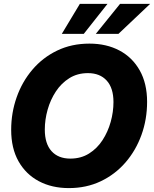

<svg xmlns="http://www.w3.org/2000/svg" viewBox="-20 -966 800 998"><path d="M337.9 11.7Q249.5 11.7 181.9 -24.2Q114.3 -60.1 76.2 -127.7Q38.1 -195.3 38.1 -291Q38.1 -379.9 66.7 -460.7Q95.2 -541.5 148.7 -604.2Q202.1 -667 277.1 -703.1Q352.1 -739.3 444.8 -739.3Q533.2 -739.3 600.6 -703.6Q668 -668 706.3 -600.1Q744.6 -532.2 744.6 -436.5Q744.6 -345.7 715.3 -264.6Q686 -183.6 632.3 -121.6Q578.6 -59.6 503.9 -23.9Q429.2 11.7 337.9 11.7ZM345.7 -141.6Q400.9 -141.6 442.9 -168Q484.9 -194.3 512.9 -237.5Q541 -280.8 555.4 -332.5Q569.8 -384.3 569.8 -435.5Q569.8 -508.3 534.7 -547.1Q499.5 -585.9 437 -585.9Q382.3 -585.9 340.6 -559.8Q298.8 -533.7 270.5 -490.7Q242.2 -447.8 227.5 -395.8Q212.9 -343.8 212.9 -292.5Q212.9 -219.2 247.8 -180.4Q282.7 -141.6 345.7 -141.6ZM595.7 -790H478L604 -945.8H760.3ZM415.5 -790H301.3L395 -945.8H538.6Z"/></svg>

Font: Inter Display ExtraBold
Style: Italic
Weight: 800
Italic angle: -9.39999°
Designer: Rasmus Andersson
Foundry: rsms
Version: Version 4.000;git-a52131595